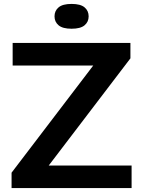

<svg xmlns="http://www.w3.org/2000/svg" viewBox="-20 -959 730 979"><path d="M39 0V-78.5L478 -654.5L480.5 -625H44.5V-740H645V-661.5L206 -85.5L203 -115H651V0ZM345 -812.5Q299.5 -812.5 278.8 -830Q258 -847.5 258 -875.5Q258 -904 278.8 -921.5Q299.5 -939 345 -939Q390.5 -939 411.2 -921.5Q432 -904 432 -875.5Q432 -847.5 411.2 -830Q390.5 -812.5 345 -812.5Z"/></svg>

Font: Encode Sans SC Expanded SemiBold
Style: Regular
Weight: 600
Width: 7
Designer: Multiple Designers
Foundry: Impallari Type
Version: Version 3.002